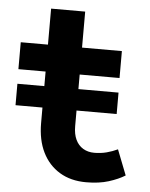

<svg xmlns="http://www.w3.org/2000/svg" viewBox="-48 -642 543 696"><g transform="rotate(5 224.0 -294.0)"><path d="M12 -242V-320H380V-242ZM291 14Q235 14 194.5 -10.5Q154 -35 132 -79.5Q110 -124 110 -186V-602H234V-185Q234 -156 243.5 -136Q253 -116 270.5 -105.5Q288 -95 311 -95Q335 -95 356 -100.5Q377 -106 396 -115L432 -23Q408 -8 373 3Q338 14 291 14ZM11 -373V-471H379V-373Z"/></g></svg>

Font: BioRhyme ExtraBold
Style: Bold
Weight: 700
Version: Version 1.600;gftools[0.9.33]